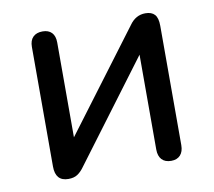

<svg xmlns="http://www.w3.org/2000/svg" viewBox="-62 -565 714 642"><g transform="rotate(-10 295.0 -243.5)"><path d="M77 -43V-449Q77 -471 88.5 -482.5Q100 -494 121 -494Q141 -494 152 -482.5Q163 -471 163 -449V-127L416 -464Q437 -494 470 -494Q491 -494 501.5 -482.5Q512 -471 512 -444V-39Q512 -17 501 -5Q490 7 470 7Q449 7 438 -5Q427 -17 427 -39V-361L174 -23Q164 -9 152 -1Q140 7 121 7Q77 7 77 -43Z"/></g></svg>

Font: SN Pro
Style: Regular
Weight: 400
Designer: Tobias Whetton
Foundry: Supernotes
Version: Version 1.003